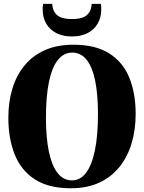

<svg xmlns="http://www.w3.org/2000/svg" viewBox="-20 -992 768 1024"><path d="M359 12Q240 12.5 166.2 -35.2Q92.5 -83 58.5 -168Q24.5 -253 24.5 -363.5Q24.5 -448.5 46.2 -519.8Q68 -591 111.5 -643.5Q155 -696 220 -724.8Q285 -753.5 371.5 -753.5Q489.5 -753.5 562.8 -707Q636 -660.5 669.8 -577.5Q703.5 -494.5 703.5 -384.5Q703.5 -299.5 681.8 -227.2Q660 -155 616.8 -101.2Q573.5 -47.5 509 -17.8Q444.5 12 359 12ZM364 -30Q408 -30 438.8 -70.2Q469.5 -110.5 486 -189.5Q502.5 -268.5 502.5 -384Q502.5 -490 487.2 -563Q472 -636 441.5 -673.8Q411 -711.5 365 -711.5Q320.5 -711.5 289.2 -673Q258 -634.5 241.5 -557.2Q225 -480 225 -364Q225 -259 240.5 -184.2Q256 -109.5 286.8 -69.8Q317.5 -30 364 -30ZM363.5 -797.5Q316 -797.5 281 -815.2Q246 -833 226.8 -865.5Q207.5 -898 207.5 -942.5Q207.5 -952 208 -958.2Q208.5 -964.5 209.5 -971.5H259Q259 -967.5 259.5 -962.8Q260 -958 261 -952.5Q266 -931 278.5 -917Q291 -903 312.2 -896.8Q333.5 -890.5 363.5 -890.5Q394.5 -890.5 415.5 -896.8Q436.5 -903 449 -917Q461.5 -931 466.5 -952.5Q467.5 -958 468 -962.8Q468.5 -967.5 468.5 -971.5H518Q519 -964.5 519.5 -958.5Q520 -952.5 520 -942.5Q520 -898.5 500.8 -865.8Q481.5 -833 446.5 -815.2Q411.5 -797.5 363.5 -797.5Z"/></svg>

Font: Merriweather 96pt Black
Style: Regular
Weight: 900
Version: Version 2.100